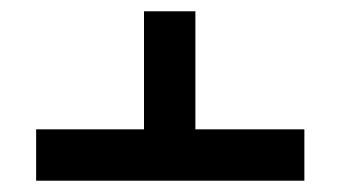

<svg xmlns="http://www.w3.org/2000/svg" viewBox="-20 -571 602 340"><path d="M519 -342V-251H44V-342H235V-551H326V-342Z"/></svg>

Font: Libra Sans
Style: Regular
Weight: 400
Foundry: Context Ltd
Version: Version 1.002